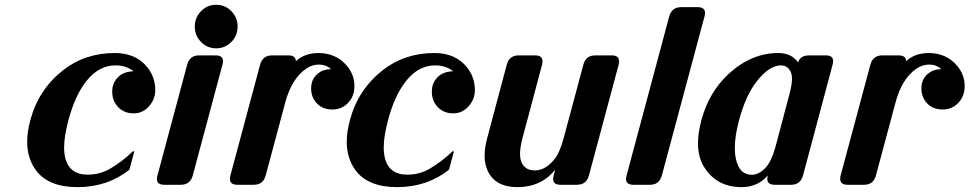

<svg xmlns="http://www.w3.org/2000/svg" viewBox="-20 -767 4024 797"><path d="M301.8 9.8Q180.7 9.8 128.9 -60.5Q92.8 -109.9 92.8 -178.7Q92.8 -220.2 106 -268.6Q139.6 -394.5 240.7 -474.6Q332 -546.9 457 -546.9Q544.4 -546.9 592.3 -486.8Q624.5 -446.3 624.5 -392.6Q624.5 -355 598.4 -325.7Q572.3 -296.4 534.7 -296.4Q495.1 -296.4 469.7 -323.2Q445.8 -348.6 445.8 -387.2Q445.8 -424.8 473.6 -450.2Q495.1 -469.7 534.2 -471.2Q504.4 -495.6 459 -495.6Q391.6 -495.6 340.3 -432.6Q292 -373 264.2 -268.6Q246.1 -200.7 246.1 -154.3Q246.1 -132.3 250 -114.7Q266.6 -42 343.8 -42Q396 -42 439.9 -68.4Q489.7 -98.1 531.2 -138.7H537.6L517.1 -62.5Q425.8 9.8 301.8 9.8Z M940.4 -592.8Q914.6 -566.4 877.4 -566.4Q840.3 -566.4 814.5 -592.8Q788.6 -619.1 788.6 -656.7Q788.6 -694.3 814.5 -720.7Q840.3 -747.1 877.4 -747.1Q914.6 -747.1 940.4 -720.7Q966.3 -694.3 966.3 -656.7Q966.3 -619.1 940.4 -592.8ZM662.1 0Q631.3 0 631.3 -24.4Q631.3 -29.8 633.8 -39.1L756.8 -498Q767.1 -537.1 806.6 -537.1H875Q905.8 -537.1 905.8 -512.7Q905.8 -507.3 903.3 -498L780.3 -39.1Q770 0 730.5 0Z M965.3 0Q934.6 0 934.6 -24.4Q934.6 -31.7 936.5 -39.1L1059.6 -498Q1069.8 -537.1 1109.4 -537.1H1177.2Q1208 -537.1 1208 -512.7Q1244.1 -546.9 1302.7 -546.9Q1375 -546.4 1418.9 -495.1Q1451.2 -457.5 1451.2 -409.7Q1451.2 -366.7 1423.8 -338.9Q1397.9 -312.5 1359.9 -312.5Q1318.8 -312.5 1294.9 -338.4Q1271.5 -363.8 1271.5 -399.4Q1271.5 -439 1299.8 -461.9Q1322.3 -480 1354 -480Q1333.5 -499 1304 -499Q1274.4 -499 1249.5 -481Q1190.9 -439.9 1164.6 -343.3L1083 -39.1Q1072.8 0 1033.7 0Z M1628.4 9.8Q1507.3 9.8 1455.6 -60.5Q1419.4 -109.9 1419.4 -178.7Q1419.4 -220.2 1432.6 -268.6Q1466.3 -394.5 1567.4 -474.6Q1658.7 -546.9 1783.7 -546.9Q1871.1 -546.9 1918.9 -486.8Q1951.2 -446.3 1951.2 -392.6Q1951.2 -355 1925 -325.7Q1898.9 -296.4 1861.3 -296.4Q1821.8 -296.4 1796.4 -323.2Q1772.5 -348.6 1772.5 -387.2Q1772.5 -424.8 1800.3 -450.2Q1821.8 -469.7 1860.8 -471.2Q1831.1 -495.6 1785.6 -495.6Q1718.3 -495.6 1667 -432.6Q1618.7 -373 1590.8 -268.6Q1572.8 -200.7 1572.8 -154.3Q1572.8 -132.3 1576.7 -114.7Q1593.3 -42 1670.4 -42Q1722.7 -42 1766.6 -68.4Q1816.4 -98.1 1857.9 -138.7H1864.3L1843.8 -62.5Q1752.4 9.8 1628.4 9.8Z M2306.6 0Q2275.9 0 2275.9 -24.4Q2275.9 -29.8 2278.3 -39.1L2284.7 -62.5Q2226.1 9.8 2128.4 9.8Q2047.9 9.8 2014.2 -40.5Q1991.7 -74.2 1991.7 -121.6Q1991.7 -153.8 2002 -192.4L2083.5 -498Q2093.8 -537.1 2132.8 -537.1H2201.2Q2231.9 -537.1 2231.9 -512.7Q2231.9 -505.4 2230 -498L2148.9 -193.8Q2138.7 -155.3 2138.7 -127.9Q2138.7 -110.8 2142.6 -99.1Q2155.8 -59.6 2200.2 -59.6Q2243.7 -59.6 2281.2 -105.5Q2303.2 -132.3 2319.8 -193.8L2401.4 -498Q2411.6 -537.1 2450.7 -537.1H2519Q2549.8 -537.1 2549.8 -512.7Q2549.8 -505.4 2547.9 -498L2424.8 -39.1Q2414.6 0 2375 0Z M2609.4 0Q2578.6 0 2578.6 -24.4Q2578.6 -29.8 2581.1 -39.1L2757.8 -698.2Q2768.1 -737.3 2807.6 -737.3H2876Q2906.7 -737.3 2906.7 -712.9Q2906.7 -707.5 2904.3 -698.2L2727.5 -39.1Q2717.3 0 2677.7 0Z M3195.8 0Q3165 0 3165 -24.4Q3165 -29.8 3167.5 -39.1Q3125.5 9.8 3058.6 9.8Q2954.6 9.8 2902.8 -73.7Q2877.4 -114.7 2877.4 -172.4Q2877.4 -215.8 2891.6 -268.6Q2922.9 -384.8 3004.4 -460Q3098.6 -546.9 3210.4 -546.9Q3265.6 -546.9 3293 -507.8Q3300.8 -537.1 3339.4 -537.1H3407.7Q3438.5 -537.1 3438.5 -513.2Q3438.5 -507.3 3436 -498L3313.5 -39.1Q3303.2 0 3263.7 0ZM3198.2 -154.3Q3198.2 -154.3 3257.3 -377.4Q3267.6 -416 3267.6 -439.9Q3267.6 -455.1 3263.7 -464.8Q3251.5 -495.6 3221.7 -495.6Q3173.3 -495.6 3121.1 -429.2Q3075.7 -371.1 3047.9 -268.6Q3030.3 -202.6 3030.3 -153.3Q3030.3 -128.4 3034.7 -107.9Q3048.8 -41.5 3100.1 -41.5Q3131.3 -41.5 3159.2 -72.3Q3182.1 -97.7 3198.2 -154.3Z M3498.5 0Q3467.8 0 3467.8 -24.4Q3467.8 -31.7 3469.7 -39.1L3592.8 -498Q3603 -537.1 3642.6 -537.1H3710.4Q3741.2 -537.1 3741.2 -512.7Q3777.3 -546.9 3835.9 -546.9Q3908.2 -546.4 3952.1 -495.1Q3984.4 -457.5 3984.4 -409.7Q3984.4 -366.7 3957 -338.9Q3931.2 -312.5 3893.1 -312.5Q3852.1 -312.5 3828.1 -338.4Q3804.7 -363.8 3804.7 -399.4Q3804.7 -439 3833 -461.9Q3855.5 -480 3887.2 -480Q3866.7 -499 3837.2 -499Q3807.6 -499 3782.7 -481Q3724.1 -439.9 3697.8 -343.3L3616.2 -39.1Q3606 0 3566.9 0Z"/></svg>

Font: Cursive Sans
Style: Bold
Weight: 700
Italic angle: -15°
Designer: Wojciech Kalinowski "wmk69" (wmk69@o2.pl)
Foundry: Wojciech Kalinowski "wmk69" (wmk69@o2.pl)
Version: Wersja 3.1.0; 2022-02-18